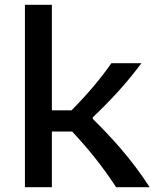

<svg xmlns="http://www.w3.org/2000/svg" viewBox="-20 -785 660 805"><path d="M84.5 -765V0H197.5V-233.5H282.5C350.5 -161 409 -88.5 467 0H607.5C528 -123.5 440 -216.5 369 -286.5V-293C446 -366.5 507.5 -432.5 573 -520H447C404 -458.5 352 -395.5 280 -322.5H197.5V-765Z"/></svg>

Font: Monaspace Argon Medium
Style: Regular
Weight: 500
Designer: Riley Cran & the Lettermatic Team
Foundry: Lettermatic
Version: Version 1.000 (Monaspace Argon)